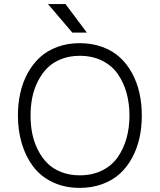

<svg xmlns="http://www.w3.org/2000/svg" viewBox="-20 -912 784 942"><path d="M335 -752 215.3 -892.1H301.3L406.2 -752ZM371.1 9.8Q296.4 9.8 237.5 -18.6Q178.7 -46.9 142.1 -95.9Q105.5 -145 86.7 -208.5Q67.9 -272 67.9 -345.2Q67.9 -403.3 79.6 -455.8Q91.3 -508.3 115.7 -553Q140.1 -597.7 175.5 -630.4Q210.9 -663.1 261 -681.6Q311 -700.2 371.1 -700.2Q431.6 -700.2 482.2 -681.6Q532.7 -663.1 568.1 -630.6Q603.5 -598.1 627.9 -553.2Q652.3 -508.3 664.1 -455.8Q675.8 -403.3 675.8 -345.2Q675.8 -286.6 664.1 -234.4Q652.3 -182.1 627.9 -137.2Q603.5 -92.3 568.1 -59.8Q532.7 -27.3 482.2 -8.8Q431.6 9.8 371.1 9.8ZM371.1 -51.8Q433.6 -51.8 481.7 -75.9Q529.8 -100.1 558.3 -141.8Q586.9 -183.6 601.1 -234.9Q615.2 -286.1 615.2 -345.2Q615.2 -403.8 601.1 -455.3Q586.9 -506.8 558.3 -548.3Q529.8 -589.8 481.7 -614Q433.6 -638.2 371.1 -638.2Q321.8 -638.2 281 -622.3Q240.2 -606.4 212.6 -578.9Q185.1 -551.3 166 -513.7Q147 -476.1 138.4 -433.8Q129.9 -391.6 129.9 -345.2Q129.9 -298.3 138.4 -256.1Q147 -213.9 166 -176.3Q185.1 -138.7 212.6 -111.1Q240.2 -83.5 281 -67.6Q321.8 -51.8 371.1 -51.8Z"/></svg>

Font: HK Grotesk Light
Style: Regular
Weight: 300
Designer: Alfredo Marco Pradil and Stefan Peev
Foundry: Hanken Design Co.
Version: Version 1.045;PS 001.045;hotconv 1.0.88;makeotf.lib2.5.64775